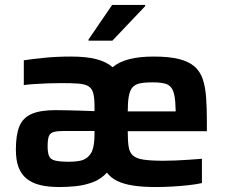

<svg xmlns="http://www.w3.org/2000/svg" viewBox="-20 -746 909 774"><path d="M220 8Q175 8 142 0Q109 -8 87 -26Q65 -44 54.5 -72.5Q44 -101 44 -143Q44 -202 58 -236.5Q72 -271 107 -286.5Q142 -302 204 -302Q217 -302 244 -301.5Q271 -301 303 -300Q335 -299 361 -298V-318Q361 -351 356 -370Q351 -389 337 -398Q323 -407 296 -409Q269 -411 226 -411Q205 -411 174 -410Q143 -409 115.5 -407Q88 -405 76 -403V-503Q109 -508 158.5 -513Q208 -518 267 -518Q328 -518 368.5 -507.5Q409 -497 434 -475Q460 -497 501 -507.5Q542 -518 599 -518Q662 -518 701.5 -508Q741 -498 764 -478Q787 -458 797.5 -426.5Q808 -395 811 -352Q814 -309 814 -254V-217H495Q495 -178 498.5 -155Q502 -132 515.5 -119.5Q529 -107 558.5 -102.5Q588 -98 639 -98Q660 -98 686.5 -99Q713 -100 741.5 -102Q770 -104 794 -106V-8Q772 -3 740.5 0.5Q709 4 674.5 6Q640 8 608 8Q555 8 516.5 2Q478 -4 452.5 -16.5Q427 -29 411 -50Q386 -23 353 -11Q320 1 286 4.5Q252 8 220 8ZM259 -94Q283 -94 301 -97.5Q319 -101 331 -110.5Q343 -120 351 -136Q356 -149 358.5 -166Q361 -183 361 -205V-218H240Q212 -218 197 -214Q182 -210 177 -197Q172 -184 172 -156Q172 -130 178 -116.5Q184 -103 203 -98.5Q222 -94 259 -94ZM689 -246Q689 -302 686.5 -335Q684 -368 675 -385.5Q666 -403 647 -408.5Q628 -414 595 -414Q561 -414 542 -409.5Q523 -405 513 -392.5Q503 -380 499 -356.5Q495 -333 495 -297H739ZM337 -582V-587L432 -726H565V-721L433 -582Z"/></svg>

Font: Saira Thin SemiBold
Style: Regular
Weight: 600
Version: Version 1.101